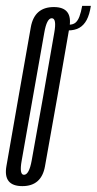

<svg xmlns="http://www.w3.org/2000/svg" viewBox="-44 -630 329 653"><path d="M32 3Q97 3 109 -64.5Q121 -132 151 -300.5Q180.5 -469 192.2 -537.5Q204 -606 139 -606Q73 -606 60.8 -537.5Q48.5 -469 19 -300.5Q-10.5 -132.5 -22.2 -64.8Q-34 3 32 3ZM37.5 -35.5Q21 -35.5 29.8 -84Q38.5 -132.5 68 -300.5Q98 -468.5 106.5 -518.2Q115 -568 132 -568Q149.5 -568 140.5 -518.5Q131.5 -469 102.5 -300.5Q72.5 -133 63.8 -84.2Q55 -35.5 37.5 -35.5ZM190 -546 187 -526.5Q210 -526.5 225.5 -535.2Q241 -544 250.8 -562.2Q260.5 -580.5 265 -610H235.5Q231.5 -588 226.2 -574Q221 -560 212.8 -553Q204.5 -546 190 -546Z"/></svg>

Font: Anybody UltraCondensed Light
Style: Italic
Weight: 300
Width: 1
Italic angle: -10°
Version: Version 1.113;gftools[0.9.25]